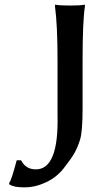

<svg xmlns="http://www.w3.org/2000/svg" viewBox="-20 -767 478 823"><path d="M19.5 16.6Q28.3 7.8 50.8 -77.1L51.8 -80.1H70.3Q89.8 -41 133.8 -41Q232.4 -41 226.6 -275.4V-508.8Q226.6 -659.2 215.8 -738.3V-747.1Q235.4 -743.2 280.3 -743.2Q324.2 -743.2 343.8 -747.1V-738.3Q334 -672.9 334 -508.8V-300.8Q334 -202.1 322.8 -167Q311.5 -131.8 297.4 -107.9Q283.2 -84 252.9 -45.4Q222.7 -6.8 176.8 14.6Q130.9 36.1 85 36.1Q39.1 36.1 22.5 24.4L19.5 23.4Z"/></svg>

Font: GenEi LateMin v2
Style: Medium
Weight: 500
Designer: o_tamon (Modified)
Foundry: o_tamon / Adobe Systems Incorporated / FONT 910 / Philipp H. Poll
Version: Version 2.1;Original Version 1.004